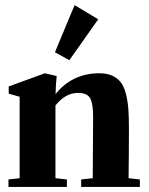

<svg xmlns="http://www.w3.org/2000/svg" viewBox="-20 -734 586 754"><path d="M252.4 -497.6 195.8 -528.8 272.9 -713.9 365.7 -658.2ZM13.2 0V-29.3L57.1 -34.2V-354L14.2 -366.2V-394.5L156.2 -446.3L202.6 -435.5Q199.2 -404.8 198.2 -364.7Q264.2 -446.3 370.1 -446.3Q399.4 -446.3 420.2 -437Q440.9 -427.7 453.9 -411.4Q466.8 -395 474.1 -366.9Q481.4 -338.9 483.9 -307.6Q486.3 -276.4 486.3 -231Q486.3 -132.3 484.9 -34.2L529.3 -29.3V0H298.8V-29.3L344.2 -34.2Q345.7 -196.8 345.7 -274.9Q345.7 -326.7 334.2 -347.9Q322.8 -369.1 286.1 -369.1Q236.8 -369.1 197.8 -319.8V-34.2L242.7 -29.3V0Z"/></svg>

Font: Elstob Grade
Style: Regular
Weight: 400
Designer: Peter S. Baker
Version: Version 1.015